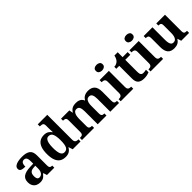

<svg xmlns="http://www.w3.org/2000/svg" viewBox="283 -2102 3444 3444"><g transform="rotate(-45 2005.5 -380.0)"><path d="M201.5 10Q158.1 10 122.3 -7.8Q86.5 -25.6 65.6 -61.8Q44.8 -98 44.8 -153.1Q44.8 -234.6 100.3 -273.2Q155.9 -311.7 269 -315.8L350.6 -318.8V-374.2Q350.6 -410.7 344.8 -435.9Q339.1 -461.1 324.1 -474.5Q309 -487.9 281.5 -487.9Q256.1 -487.9 241 -475Q226 -462.2 219.5 -438.3Q213 -414.4 213 -380Q149.5 -380 118.1 -395.4Q86.8 -410.8 86.8 -446.9Q86.8 -484.1 114.8 -506.4Q142.9 -528.7 189.8 -538.8Q236.8 -548.9 292.9 -548.9Q398.2 -548.9 450.7 -510.8Q503.1 -472.6 503.1 -379.1V-123.9Q503.1 -96.4 508.9 -81.1Q514.6 -65.8 528 -59.4Q541.4 -53 563.4 -53H567V0H380.9L359.7 -68.6H350.6Q329 -41.8 309.3 -24.3Q289.6 -6.9 264.8 1.6Q240 10 201.5 10ZM256.9 -63Q285.8 -63 306.9 -78.9Q328 -94.7 339.6 -123.6Q351.1 -152.5 351.1 -191V-266.2L306.2 -263.2Q266.1 -261.2 243.2 -247.6Q220.2 -234.1 210.3 -209.6Q200.4 -185.1 200.4 -149.1Q200.4 -121 206.5 -101.6Q212.6 -82.3 225.2 -72.7Q237.9 -63 256.9 -63Z M849.9 10Q784.1 10 738.7 -19Q693.3 -48 669.5 -109.5Q645.7 -171 645.7 -267Q645.7 -364 669.5 -425.8Q693.3 -487.6 738.5 -517.7Q783.7 -547.7 847.9 -547.7Q904.2 -547.7 938.4 -526.4Q972.6 -505.1 994 -471.9H999.4Q997.6 -495.8 996.7 -526.6Q995.8 -557.3 995.8 -584.2V-644.8Q995.8 -672.4 984.5 -685.8Q973.3 -699.1 955 -703.1Q936.7 -707 914.8 -707H906.9V-760H1148.3V-129.1Q1148.3 -99 1157.8 -82.2Q1167.3 -65.5 1184.3 -59.3Q1201.4 -53 1224.5 -53H1232.5V0H1034L1009 -77.8H1003.9Q981.9 -37 945.3 -13.5Q908.7 10 849.9 10ZM892.8 -65Q952.3 -65 974 -115.2Q995.8 -165.4 995.8 -268.7Q995.8 -367.5 974 -420.7Q952.3 -473.9 892.8 -473.9Q859.6 -473.9 839.3 -450Q819 -426.1 809.6 -380.3Q800.1 -334.5 800.1 -267.6Q800.1 -166.4 821.4 -115.7Q842.7 -65 892.8 -65Z M1268.9 0V-53H1276.7Q1299.7 -53 1315.5 -57.7Q1331.3 -62.4 1340.2 -77.4Q1349 -92.3 1349 -122.1V-420.8Q1349 -449 1340.2 -463Q1331.3 -476.9 1315.3 -481.4Q1299.2 -485.9 1277.2 -485.9H1273.7V-536H1484L1497 -464.9H1502Q1526.2 -506.9 1562.9 -527.9Q1599.5 -548.9 1661.1 -548.9Q1696.6 -548.9 1724.8 -540.2Q1753 -531.5 1773.9 -513.1Q1794.7 -494.8 1806.1 -464.9H1812.4Q1834.9 -506.9 1874.2 -527.9Q1913.5 -548.9 1970.6 -548.9Q2051 -548.9 2095.2 -503.3Q2139.4 -457.6 2139.4 -355.8V-123.9Q2139.4 -93.4 2146.8 -78.2Q2154.1 -63 2169 -58Q2183.9 -53 2205.9 -53H2209.5V0H1986.8V-328.8Q1986.8 -393.2 1969.1 -428.6Q1951.4 -464 1907.3 -464Q1876.2 -464 1856.9 -444.4Q1837.6 -424.8 1828.8 -392.2Q1820.1 -359.7 1820.1 -320.8V-123.9Q1820.1 -93.4 1827.5 -78.2Q1834.9 -63 1849.8 -58Q1864.6 -53 1886.6 -53H1890.2V0H1668.1V-328.8Q1668.1 -393.2 1651.2 -428.6Q1634.4 -464 1589.8 -464Q1557.2 -464 1537.8 -442.4Q1518.4 -420.8 1509.7 -385.5Q1501 -350.2 1501 -309V-118.3Q1501 -90.4 1509.9 -76.5Q1518.8 -62.6 1534.7 -57.8Q1550.6 -53 1572.6 -53H1576.2V0Z M2251.6 0V-53H2264Q2284.3 -53 2300.2 -59Q2316.1 -64.9 2325.5 -80.3Q2335 -95.7 2335 -124.1V-416.1Q2335 -443.2 2325.3 -457.4Q2315.5 -471.7 2299.6 -477.3Q2283.7 -483 2264 -483H2251.8V-536H2487V-123.9Q2487 -95.8 2496.3 -80.3Q2505.5 -64.8 2521.9 -58.9Q2538.3 -53 2558 -53H2569.8V0ZM2406.4 -626.1Q2370.3 -626.1 2345.6 -643.9Q2321 -661.7 2321 -698Q2321 -736.5 2345.6 -753.2Q2370.3 -769.9 2406.4 -769.9Q2441 -769.9 2466.7 -753.2Q2492.4 -736.5 2492.4 -698Q2492.4 -661.7 2466.7 -643.9Q2441 -626.1 2406.4 -626.1Z M2840.9 10Q2764.3 10 2723.5 -25.4Q2682.6 -60.7 2682.6 -147.9V-468H2607.7V-519Q2640.2 -519 2665.7 -531.7Q2691.2 -544.4 2706 -560.9Q2721.3 -576.5 2733.2 -601.4Q2745 -626.2 2752 -660.2H2835.2V-536H2963.3V-468H2835.2V-158.2Q2835.2 -113.6 2850.7 -92.5Q2866.1 -71.4 2901.3 -71.4Q2920.5 -71.4 2938.4 -74Q2956.3 -76.6 2972.3 -80.2V-15.3Q2956.4 -7.5 2921.7 1.2Q2887 10 2840.9 10Z M3008.6 0V-53H3021Q3041.3 -53 3057.2 -59Q3073.1 -64.9 3082.5 -80.3Q3092 -95.7 3092 -124.1V-416.1Q3092 -443.2 3082.3 -457.4Q3072.5 -471.7 3056.6 -477.3Q3040.7 -483 3021 -483H3008.8V-536H3244V-123.9Q3244 -95.8 3253.3 -80.3Q3262.5 -64.8 3278.9 -58.9Q3295.3 -53 3315 -53H3326.8V0ZM3163.4 -626.1Q3127.3 -626.1 3102.6 -643.9Q3078 -661.7 3078 -698Q3078 -736.5 3102.6 -753.2Q3127.3 -769.9 3163.4 -769.9Q3198 -769.9 3223.7 -753.2Q3249.4 -736.5 3249.4 -698Q3249.4 -661.7 3223.7 -643.9Q3198 -626.1 3163.4 -626.1Z M3607.7 10Q3521.2 10 3480.5 -38.2Q3439.8 -86.5 3439.8 -187.7V-412.1Q3439.8 -441.5 3433.2 -456.6Q3426.7 -471.7 3412.2 -477.3Q3397.8 -483 3373.5 -483H3369.9V-536H3592.4V-215.9Q3592.4 -173.5 3599.3 -141.7Q3606.2 -109.8 3622.5 -92.3Q3638.8 -74.9 3667.8 -74.9Q3700.2 -74.9 3720.4 -93.6Q3740.6 -112.4 3749.8 -146.6Q3759 -180.8 3759 -227V-419.1Q3759 -448.2 3750.6 -461.7Q3742.2 -475.3 3727.5 -479.1Q3712.8 -483 3693.3 -483H3689.7V-536H3911V-116Q3911 -87.5 3919.6 -73.9Q3928.2 -60.3 3943.5 -56.7Q3958.8 -53 3977.9 -53H3986.2V0H3786.6L3764.9 -71.1H3759.9Q3734.1 -27.9 3696.6 -9Q3659 10 3607.7 10Z"/></g></svg>

Font: Noto Serif Khmer
Style: Regular
Weight: 400
Designer: Danh Hong and the Monotype Design Team
Foundry: Monotype Imaging Inc.
Version: Version 2.003